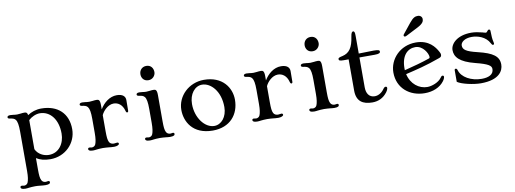

<svg xmlns="http://www.w3.org/2000/svg" viewBox="-74 -1212 5151 1921"><g transform="rotate(-10 2501.5 -251.5)"><path d="M101.6 88.9C101.6 145.5 95.7 178.2 86.9 201.2C80.1 219.2 62.5 226.6 48.3 226.6C44.4 226.6 40 225.6 35.6 224.6C31.7 223.6 27.8 223.1 24.4 223.1C15.1 223.1 8.3 227.5 8.3 236.8C8.3 246.6 15.6 258.8 54.7 258.8C68.4 258.8 79.1 257.3 92.3 255.4C102.1 253.9 135.3 251.5 155.3 251.5C173.3 251.5 190.4 252.9 207.5 254.9C225.1 256.8 242.2 258.8 259.3 258.8C298.8 258.8 307.6 248 307.6 236.8C307.6 227.5 301.8 223.1 292 223.1C287.6 223.1 283.2 224.1 279.3 225.1C275.4 226.1 272 226.6 268.1 226.6C250 226.6 233.9 219.7 225.1 201.2C214.4 178.7 211.4 152.3 211.4 88.9V-24.4C247.1 -1.5 293 11.7 353.5 11.7C504.9 11.7 619.1 -105 619.1 -246.6C619.1 -406.7 516.6 -503.9 348.6 -503.9C295.9 -503.9 247.1 -487.3 209.5 -461.4C204.6 -489.7 192.4 -492.7 175.3 -492.7C162.1 -492.7 149.9 -491.2 138.2 -489.7C126 -488.3 114.3 -486.8 102.1 -486.8C82.5 -486.8 75.7 -488.8 64 -490.2C52.7 -491.7 38.6 -492.7 31.2 -492.7C7.8 -492.7 2 -482.9 2 -475.1C2 -463.4 14.2 -460.4 24.9 -459C48.3 -455.6 67.4 -452.1 80.1 -435.5C94.7 -416.5 101.6 -380.4 101.6 -312ZM211.4 -115.2V-410.6C241.2 -438.5 286.1 -459.5 326.7 -459.5C430.2 -459 506.8 -367.7 506.8 -222.2C506.8 -122.6 448.7 -33.2 346.2 -33.2C293 -33.2 236.3 -61 211.4 -115.2Z M741.2 -22C741.2 -12.2 748.5 0 787.6 0C801.3 0 812 -1.5 825.2 -3.4C835 -4.9 868.2 -7.3 888.2 -7.3C907.7 -7.3 937 -4.9 952.1 -3.4C963.9 -2.4 973.1 0 1002.4 0C1031.7 0 1053.7 -10.7 1053.7 -22C1053.7 -31.2 1047.9 -36.1 1038.1 -36.1C1031.7 -36.1 1026.9 -35.2 1022 -34.2C1016.6 -33.2 1011.2 -32.2 1004.9 -32.2C986.8 -32.2 966.8 -39.1 958 -57.6C947.3 -80.1 944.3 -106.4 944.3 -169.9V-331.5C961.9 -371.6 1012.2 -427.2 1071.3 -427.2C1114.7 -427.2 1158.7 -400.9 1175.8 -334C1179.7 -319.3 1185.1 -315.9 1190.9 -315.9C1196.8 -315.9 1202.1 -321.8 1202.1 -330.1L1203.1 -438.5C1203.6 -474.1 1179.7 -503.9 1115.7 -503.9C1043.5 -503.9 981.4 -453.1 944.3 -390.1V-433.1C944.3 -488.3 929.7 -492.7 908.2 -492.7C895 -492.7 882.8 -491.2 871.1 -489.7C858.9 -488.3 847.2 -486.8 835 -486.8C815.4 -486.8 808.6 -488.8 796.9 -490.2C785.6 -491.7 771.5 -492.7 764.2 -492.7C740.7 -492.7 734.9 -482.9 734.9 -475.1C734.9 -463.4 747.1 -460.4 757.8 -459C781.2 -455.6 800.3 -452.1 813 -435.5C827.6 -416.5 834.5 -380.4 834.5 -312V-169.9C834.5 -113.3 828.6 -80.6 819.8 -57.6C813 -39.6 795.4 -32.2 781.2 -32.2C777.3 -32.2 772.9 -33.2 768.6 -34.2C764.6 -35.2 760.7 -35.6 757.3 -35.6C748 -35.6 741.2 -31.2 741.2 -22Z M1457 -596.2C1500 -596.2 1528.3 -632.3 1528.3 -666.5C1528.3 -704.6 1505.9 -741.2 1458 -741.2C1415 -741.2 1386.2 -709.5 1386.2 -668C1386.2 -633.3 1406.7 -596.2 1457 -596.2ZM1319.8 -22C1319.8 -12.2 1327.1 0 1366.2 0C1379.9 0 1390.6 -1.5 1403.8 -3.4C1413.6 -4.9 1446.8 -7.3 1466.8 -7.3C1486.3 -7.3 1515.6 -4.9 1530.8 -3.4C1542.5 -2.4 1551.8 0 1570.8 0C1610.4 0 1619.1 -10.7 1619.1 -22C1619.1 -31.2 1613.3 -35.6 1603.5 -35.6C1599.1 -35.6 1594.7 -34.7 1590.8 -33.7C1586.9 -32.7 1583.5 -32.2 1579.6 -32.2C1561.5 -32.2 1545.4 -39.1 1536.6 -57.6C1525.9 -80.1 1522.9 -106.4 1522.9 -169.9V-433.1C1522.9 -488.3 1508.3 -492.7 1486.8 -492.7C1473.6 -492.7 1461.4 -491.2 1449.7 -489.7C1437.5 -488.3 1425.8 -486.8 1413.6 -486.8C1394 -486.8 1387.2 -488.8 1375.5 -490.2C1364.3 -491.7 1350.1 -492.7 1342.8 -492.7C1319.3 -492.7 1313.5 -482.9 1313.5 -475.1C1313.5 -463.4 1325.7 -460.4 1336.4 -459C1359.9 -455.6 1378.9 -452.1 1391.6 -435.5C1406.2 -416.5 1413.1 -380.4 1413.1 -312V-169.9C1413.1 -113.3 1407.2 -80.6 1398.4 -57.6C1391.6 -39.6 1374 -32.2 1359.9 -32.2C1356 -32.2 1351.6 -33.2 1347.2 -34.2C1343.3 -35.2 1339.4 -35.6 1335.9 -35.6C1326.7 -35.6 1319.8 -31.2 1319.8 -22Z M1727.5 -245.6C1727.5 -128.9 1798.3 11.7 2003.4 11.7C2179.2 11.7 2273.9 -105.5 2273.9 -254.9C2273.9 -376 2189.9 -503.9 2001.5 -503.9C1848.1 -503.9 1727.5 -386.7 1727.5 -245.6ZM1842.8 -285.2C1842.8 -387.2 1900.9 -459.5 1974.6 -459.5C2062.5 -459.5 2156.7 -362.8 2156.7 -200.7C2156.7 -99.6 2097.2 -31.2 2025.9 -31.2C1932.1 -31.2 1842.8 -142.1 1842.8 -285.2Z M2409.7 -22C2409.7 -12.2 2417 0 2456.1 0C2469.7 0 2480.5 -1.5 2493.7 -3.4C2503.4 -4.9 2536.6 -7.3 2556.6 -7.3C2576.2 -7.3 2605.5 -4.9 2620.6 -3.4C2632.3 -2.4 2641.6 0 2670.9 0C2700.2 0 2722.2 -10.7 2722.2 -22C2722.2 -31.2 2716.3 -36.1 2706.5 -36.1C2700.2 -36.1 2695.3 -35.2 2690.4 -34.2C2685.1 -33.2 2679.7 -32.2 2673.3 -32.2C2655.3 -32.2 2635.3 -39.1 2626.5 -57.6C2615.7 -80.1 2612.8 -106.4 2612.8 -169.9V-331.5C2630.4 -371.6 2680.7 -427.2 2739.7 -427.2C2783.2 -427.2 2827.1 -400.9 2844.2 -334C2848.1 -319.3 2853.5 -315.9 2859.4 -315.9C2865.2 -315.9 2870.6 -321.8 2870.6 -330.1L2871.6 -438.5C2872.1 -474.1 2848.1 -503.9 2784.2 -503.9C2711.9 -503.9 2649.9 -453.1 2612.8 -390.1V-433.1C2612.8 -488.3 2598.1 -492.7 2576.7 -492.7C2563.5 -492.7 2551.3 -491.2 2539.6 -489.7C2527.3 -488.3 2515.6 -486.8 2503.4 -486.8C2483.9 -486.8 2477.1 -488.8 2465.3 -490.2C2454.1 -491.7 2439.9 -492.7 2432.6 -492.7C2409.2 -492.7 2403.3 -482.9 2403.3 -475.1C2403.3 -463.4 2415.5 -460.4 2426.3 -459C2449.7 -455.6 2468.8 -452.1 2481.4 -435.5C2496.1 -416.5 2502.9 -380.4 2502.9 -312V-169.9C2502.9 -113.3 2497.1 -80.6 2488.3 -57.6C2481.4 -39.6 2463.9 -32.2 2449.7 -32.2C2445.8 -32.2 2441.4 -33.2 2437 -34.2C2433.1 -35.2 2429.2 -35.6 2425.8 -35.6C2416.5 -35.6 2409.7 -31.2 2409.7 -22Z M3125.5 -596.2C3168.5 -596.2 3196.8 -632.3 3196.8 -666.5C3196.8 -704.6 3174.3 -741.2 3126.5 -741.2C3083.5 -741.2 3054.7 -709.5 3054.7 -668C3054.7 -633.3 3075.2 -596.2 3125.5 -596.2ZM2988.3 -22C2988.3 -12.2 2995.6 0 3034.7 0C3048.3 0 3059.1 -1.5 3072.3 -3.4C3082 -4.9 3115.2 -7.3 3135.3 -7.3C3154.8 -7.3 3184.1 -4.9 3199.2 -3.4C3210.9 -2.4 3220.2 0 3239.3 0C3278.8 0 3287.6 -10.7 3287.6 -22C3287.6 -31.2 3281.7 -35.6 3272 -35.6C3267.6 -35.6 3263.2 -34.7 3259.3 -33.7C3255.4 -32.7 3252 -32.2 3248 -32.2C3230 -32.2 3213.9 -39.1 3205.1 -57.6C3194.3 -80.1 3191.4 -106.4 3191.4 -169.9V-433.1C3191.4 -488.3 3176.8 -492.7 3155.3 -492.7C3142.1 -492.7 3129.9 -491.2 3118.2 -489.7C3106 -488.3 3094.2 -486.8 3082 -486.8C3062.5 -486.8 3055.7 -488.8 3043.9 -490.2C3032.7 -491.7 3018.6 -492.7 3011.2 -492.7C2987.8 -492.7 2981.9 -482.9 2981.9 -475.1C2981.9 -463.4 2994.1 -460.4 3004.9 -459C3028.3 -455.6 3047.4 -452.1 3060.1 -435.5C3074.7 -416.5 3081.5 -380.4 3081.5 -312V-169.9C3081.5 -113.3 3075.7 -80.6 3066.9 -57.6C3060.1 -39.6 3042.5 -32.2 3028.3 -32.2C3024.4 -32.2 3020 -33.2 3015.6 -34.2C3011.7 -35.2 3007.8 -35.6 3004.4 -35.6C2995.1 -35.6 2988.3 -31.2 2988.3 -22Z M3463.9 -137.2C3463.9 -26.9 3526.9 11.7 3624.5 11.7C3682.1 11.7 3736.3 -10.3 3776.4 -64.5C3791.5 -85 3794.4 -100.1 3794.4 -106C3794.4 -115.2 3788.6 -120.1 3779.8 -120.1C3770.5 -120.1 3763.2 -113.8 3753.4 -99.6C3723.6 -57.1 3682.6 -44.9 3659.7 -44.9C3597.7 -44.9 3573.7 -92.8 3573.7 -151.4V-454.1H3729C3773.9 -454.1 3785.6 -462.9 3785.6 -477.1C3785.6 -490.7 3774.4 -497.1 3725.1 -497.1C3694.3 -497.1 3625 -495.1 3573.7 -493.7V-672.9C3573.7 -708 3569.8 -721.7 3555.7 -721.7C3544.9 -721.7 3536.1 -711.4 3530.3 -672.4C3514.6 -564.9 3480.5 -514.2 3409.7 -497.6C3385.7 -492.2 3364.7 -488.8 3364.7 -473.6C3364.7 -460.4 3373.5 -454.1 3413.1 -454.1H3463.9Z M3881.8 -246.6C3881.8 -85 4005.9 11.7 4157.2 11.7C4238.8 11.7 4312 -17.1 4355.5 -75.7C4371.1 -97.2 4373.5 -111.8 4373.5 -117.7C4373.5 -125 4368.2 -130.4 4360.8 -130.4C4351.1 -130.4 4346.7 -125 4336.9 -111.3C4309.6 -71.8 4240.2 -44.9 4192.4 -44.9C4107.9 -44.9 4027.8 -105 4004.9 -208.5C4111.3 -233.9 4210.4 -255.9 4359.9 -310.1C4379.9 -317.4 4382.3 -328.1 4382.3 -339.4C4382.3 -350.6 4377.9 -360.4 4369.6 -375C4344.2 -420.9 4287.6 -503.9 4154.3 -503.9C3992.2 -503.9 3881.8 -379.9 3881.8 -246.6ZM3999 -249.5C3998.5 -255.9 3998.5 -262.7 3998.5 -269.5C3998.5 -398.4 4063 -459 4141.1 -459C4218.3 -459 4265.6 -372.6 4265.6 -336.9C4265.6 -331.1 4264.2 -325.7 4253.9 -322.3C4184.1 -297.9 4094.7 -273.4 3999 -249.5ZM4060.1 -581.1C4064.9 -581.1 4069.8 -582.5 4081.1 -588.4L4197.3 -647.9C4254.4 -677.2 4263.7 -699.7 4263.7 -722.7C4263.7 -746.1 4244.6 -762.2 4221.7 -762.2C4195.3 -762.2 4173.8 -756.8 4133.3 -706.5L4055.2 -609.4C4049.3 -602.5 4046.9 -598.1 4046.9 -593.3C4046.9 -587.9 4050.8 -581.1 4060.1 -581.1Z M4490.2 -44.9C4531.7 -15.1 4650.9 11.7 4726.6 11.7C4914.1 11.7 4959 -75.7 4959 -138.7C4959 -221.2 4900.9 -264.2 4748 -300.8C4633.3 -328.1 4602.1 -351.6 4602.1 -394C4602.1 -426.3 4641.6 -461.4 4715.3 -461.4C4772.5 -461.4 4856 -438.5 4893.6 -364.7C4900.9 -350.1 4905.3 -346.2 4913.1 -346.2C4918 -346.2 4923.8 -349.1 4923.8 -356.9C4923.8 -360.4 4923.3 -368.7 4920.4 -378.9C4915 -398.4 4911.1 -439 4911.1 -485.8C4911.1 -498.5 4905.8 -503.9 4897.5 -503.9C4889.2 -503.9 4884.8 -497.6 4879.9 -491.2C4875 -484.9 4869.6 -478.5 4863.3 -478.5C4854.5 -478.5 4835.4 -485.4 4830.1 -486.8C4795.4 -495.6 4755.4 -503.9 4717.8 -503.9C4571.8 -503.9 4503.4 -427.2 4503.4 -364.3C4503.4 -295.9 4548.8 -237.3 4706.1 -197.8C4835.9 -165 4864.3 -143.1 4864.3 -109.4C4864.3 -52.7 4810.5 -30.8 4743.2 -30.8C4635.3 -30.8 4541 -83 4519.5 -157.7C4515.6 -170.9 4510.3 -175.8 4501.5 -175.8C4495.6 -175.8 4490.2 -170.4 4490.2 -164.1Z"/></g></svg>

Font: Stoke
Style: Light
Weight: 300
Designer: Nicole Fally
Foundry: Nicole Fally
Version: Version 1.001